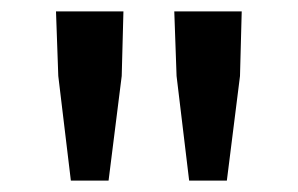

<svg xmlns="http://www.w3.org/2000/svg" viewBox="-20 -708 522 336"><path d="M104 -392 82 -575 78 -688H196L193 -575L170 -392ZM311 -392 289 -575 285 -688H403L400 -575L377 -392Z"/></svg>

Font: Giro Sans Semibold
Style: Regular
Weight: 600
Designer: Paul D. Hunt
Foundry: Adobe Systems Incorporated
Version: Version 1.000;PS 1.0;hotconv 1.0.88;makeotf.lib2.5.647800